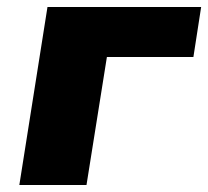

<svg xmlns="http://www.w3.org/2000/svg" viewBox="-20 -526 592 546"><path d="M35 0 115 -506H552L530 -364H284L226 0Z"/></svg>

Font: Nunito Sans 7pt Black
Style: Italic
Weight: 900
Italic angle: -9°
Version: Version 3.101;gftools[0.9.27]